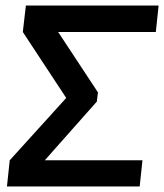

<svg xmlns="http://www.w3.org/2000/svg" viewBox="-20 -670 590 690"><path d="M15 -94 218 -318 62 -555 73 -650H550L540 -555H189L332 -338L328 -305L141 -94H492L482 0H5Z"/></svg>

Font: Zilla Slab SemiBold
Style: Regular
Weight: 600
Designer: Typotheque.com
Foundry: Typotheque type foundry
Version: Version 1.0; 2017